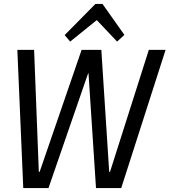

<svg xmlns="http://www.w3.org/2000/svg" viewBox="-20 -953 860 974"><path d="M68 -700H153L177 -81H181L394 -700H494L534 -81H538L735 -700H820L595 1H467L429 -581H427L226 1H98ZM308 -775 464 -933H500L611 -776L574 -742L455 -868H492L336 -742Z"/></svg>

Font: Pathway Extreme SemiCondensed
Style: Italic
Weight: 400
Width: 4
Italic angle: -8°
Version: Version 1.001;gftools[0.9.26]